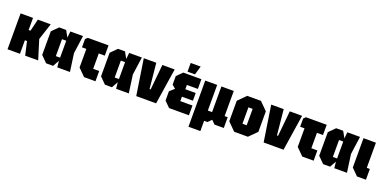

<svg xmlns="http://www.w3.org/2000/svg" viewBox="-8 -1692 5650 2815"><g transform="rotate(20 2817.0 -285.0)"><path d="M32 0V-560H226V-371H255L301 -560H502L417 -301L510 0H307L259 -211H226V0Z M634 0 538 -96V-464L634 -560H743L798 -461L808 -560H1006L967 -280L1006 0H808L798 -99L743 0ZM732 -148H798V-412H732Z M1116 -110V-400H1048V-528L1080 -560H1404V-400H1310V-160H1404V0H1226Z M1552 0 1456 -96V-464L1552 -560H1661L1716 -461L1726 -560H1924L1885 -280L1924 0H1726L1716 -99L1661 0ZM1650 -148H1716V-412H1650Z M2040 0 1954 -560H2149L2188 -164H2205L2244 -560H2436L2350 0Z M2552 0 2466 -86V-231L2538 -295L2484 -340V-474L2570 -560H2853V-408H2682V-341H2844V-221H2672V-152H2862V0ZM2624 -594V-730H2780L2740 -594Z M2913 160V-560H3099V-160H3165V-560H3358V-168H3406V0H3261L3206 -55L3151 0H3099V160Z M3448 -120V-440L3568 -560H3782L3902 -440V-120L3782 0H3568ZM3642 -152H3708V-408H3642Z M4028 0 3942 -560H4137L4176 -164H4193L4232 -560H4424L4338 0Z M4520 -110V-400H4452V-528L4484 -560H4808V-400H4714V-160H4808V0H4630Z M4956 0 4860 -96V-464L4956 -560H5065L5120 -461L5130 -560H5328L5289 -280L5328 0H5130L5120 -99L5065 0ZM5054 -148H5120V-412H5054Z M5382 -560H5576V-168H5624V0H5484L5382 -102Z"/></g></svg>

Font: Tektur Condensed ExtraBold
Style: Regular
Weight: 800
Width: 3
Designer: Adam Jagosz
Foundry: Adam Jagosz
Version: Version 1.005;gftools[0.9.30]